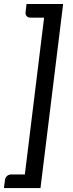

<svg xmlns="http://www.w3.org/2000/svg" viewBox="-48 -790 364 958"><path d="M154 148.5H-28.5L-23 108Q-22 96.5 -13.2 88.5Q-4.5 80.5 7.5 80.5H76L172 -702H104Q91.5 -702 84.8 -709.8Q78 -717.5 79.5 -728.5L84.5 -770H267Z"/></svg>

Font: Lato 2
Style: Italic
Weight: 600
Italic angle: -7°
Designer: Lukasz Dziedzic with Adam Twardoch and Botio Nikoltchev
Foundry: tyPoland Lukasz Dziedzic
Version: Version 2.015; 2015-08-06; http://www.latofonts.com/